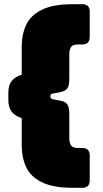

<svg xmlns="http://www.w3.org/2000/svg" viewBox="-20 -820 495 920"><path d="M312 -161Q312 -135 320.5 -123Q329 -111 353 -111H374Q410 -111 410 -75V44Q410 80 374 80H330Q236 80 182 54Q128 28 106 -18Q84 -64 84 -124V-254Q52 -264 36 -284.5Q20 -305 20 -341V-376Q20 -412 36 -432Q52 -452 84 -462V-595Q84 -656 106 -702Q128 -748 182 -774Q236 -800 330 -800H374Q410 -800 410 -764V-643Q410 -607 374 -607H353Q329 -607 320.5 -595Q312 -583 312 -557V-440Q312 -410 302.5 -396.5Q293 -383 267 -378L234 -372Q221 -371 221 -358Q221 -347 234 -344L267 -338Q293 -334 302.5 -320Q312 -306 312 -276Z"/></svg>

Font: Bungee Tint
Style: Regular
Weight: 400
Designer: David Jonathan Ross
Foundry: David Jonathan Ross
Version: Version 2.001